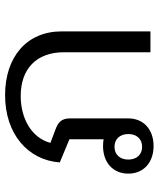

<svg xmlns="http://www.w3.org/2000/svg" viewBox="44 -642 610 737"><g transform="rotate(-90 348.5 -273.0)"><path d="M157 12C220 12 263 -26 263 -85V-309C263 -344 245 -355 222 -364L169 -384C188 -455 261 -498 349 -498C451 -498 517 -440 517 -331V0H597V-341C597 -474 500 -558 352 -558C203 -558 103 -470 94 -348L183 -311V-180C174 -181 166 -182 157 -182C94 -182 51 -144 51 -85C51 -26 94 12 157 12ZM154 -138C184 -138 203 -117 203 -85C203 -53 184 -32 154 -32C124 -32 105 -53 105 -85C105 -117 124 -138 154 -138Z"/></g></svg>

Font: IBM Plex Thai Looped
Style: Regular
Weight: 400
Designer: Mike Abbink, Paul van der Laan, Pieter van Rosmalen, Ben Mitchell, Mark Frömberg
Foundry: Bold Monday
Version: Version 1.0